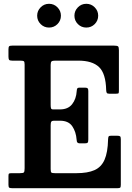

<svg xmlns="http://www.w3.org/2000/svg" viewBox="-20 -990 696 1010"><path d="M85.5 -671H44Q30.5 -671 27.5 -675.8Q24.5 -680.5 24.5 -693V-730Q24.5 -743 28.2 -746.5Q32 -750 44.5 -750H580Q596.5 -750 601 -746Q605.5 -742 605.5 -726V-516.5Q605.5 -504 604.2 -500.5Q603 -497 590 -497H555Q544 -497 541.5 -501.8Q539 -506.5 538.5 -516.5Q536.5 -603.5 501 -637.2Q465.5 -671 392 -671H270.5Q256.5 -671 251.5 -667.2Q246.5 -663.5 246.5 -648.5V-438.5Q246.5 -425.5 248.5 -420Q250.5 -414.5 259 -414.5H295.5Q338 -414.5 359.5 -442Q381 -469.5 383.5 -510.5Q384 -521 386.8 -525Q389.5 -529 398 -529H426Q437 -529 440.8 -525.5Q444.5 -522 444.5 -511.5V-256.5Q444.5 -244 441.5 -240Q438.5 -236 427 -236H399Q391.5 -236 387.5 -240Q383.5 -244 383 -255.5Q380 -296.5 360.2 -325.8Q340.5 -355 295.5 -355H263.5Q253.5 -355 250 -350Q246.5 -345 246.5 -331V-100.5Q246.5 -85.5 250.5 -82.2Q254.5 -79 270 -79H382Q441 -79 477 -95Q513 -111 530 -149.8Q547 -188.5 548.5 -256Q549 -268.5 551.5 -272.2Q554 -276 564.5 -276H596Q607.5 -276 611.5 -273Q615.5 -270 615.5 -258V-18Q615.5 -6 612.5 -3Q609.5 0 597.5 0H46Q33.5 0 29 -2.5Q24.5 -5 24.5 -18V-64.5Q24.5 -75.5 28 -77.2Q31.5 -79 42.5 -79H84Q101.5 -79 105.5 -83Q109.5 -87 109.5 -105V-650.5Q109.5 -665.5 105 -668.2Q100.5 -671 85.5 -671ZM434 -845Q408 -845 389.8 -863.2Q371.5 -881.5 371.5 -907.5Q371.5 -933 389.8 -951.5Q408 -970 434 -970Q460 -970 478.2 -951.5Q496.5 -933 496.5 -907.5Q496.5 -881.5 478.2 -863.2Q460 -845 434 -845ZM238 -845Q212 -845 193.8 -863.2Q175.5 -881.5 175.5 -907.5Q175.5 -933 193.8 -951.5Q212 -970 238 -970Q264 -970 282.2 -951.5Q300.5 -933 300.5 -907.5Q300.5 -881.5 282.2 -863.2Q264 -845 238 -845Z"/></svg>

Font: Besley* Narrow Semi
Style: Regular
Weight: 600
Width: 4
Designer: Owen Earl
Foundry: indestructible type*
Version: Version 3.000; ttfautohint (v1.8.3)